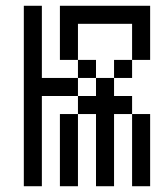

<svg xmlns="http://www.w3.org/2000/svg" viewBox="-20 -645 540 665"><path d="M125 -375H250V-312.5H125V0H62.5V-625H125ZM187.5 -250H250V0H187.5ZM187.5 -625H500V-437.5H437.5V-562.5H250V-437.5H187.5ZM250 -312.5H312.5V-375H375V-312.5H437.5V-250H375V0H312.5V-250H250ZM250 -437.5H312.5V-375H250ZM375 -437.5H437.5V-375H375ZM437.5 -250H500V0H437.5Z"/></svg>

Font: 寒蝉点阵体 16px
Style: Regular
Weight: 400
Designer: Designed by Warren2060
Foundry: ChillType
Version: Version 1.000